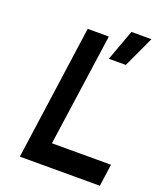

<svg xmlns="http://www.w3.org/2000/svg" viewBox="-140 -849 788 938"><g transform="rotate(20 254.0 -379.5)"><path d="M321 -598H409L484 -759H380ZM76 0H492L508 -115H201L284 -700H174Z"/></g></svg>

Font: Unageo
Style: SemiBold-Italic
Weight: 600
Designer: Richard Sepsi
Foundry: Richard Sepsi
Version: Version 2.000